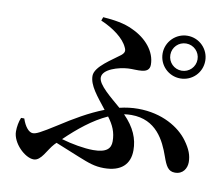

<svg xmlns="http://www.w3.org/2000/svg" viewBox="-85 -868 1169 1002"><g transform="rotate(10 500.0 -367.0)"><path d="M721 -632C721 -569 772 -519 834 -519C897 -519 947 -569 947 -632C947 -694 897 -745 834 -745C772 -745 721 -694 721 -632ZM762 -632C762 -672 794 -704 834 -704C874 -704 906 -672 906 -632C906 -592 874 -560 834 -560C794 -560 762 -592 762 -632ZM69 -172H52C43 -151 38 -123 38 -98C38 -37 107 30 154 30C194 30 215 -32 247 -66L257 -76L385 -24C440 -2 473 11 523 11C614 11 659 -33 659 -107C659 -168 636 -225 578 -284C591 -286 604 -287 617 -287C749 -287 798 -184 826 -104C843 -56 856 -30 892 -30C935 -30 954 -64 954 -96C954 -132 942 -164 912 -205C867 -267 774 -325 646 -325C613 -325 581 -321 548 -313C494 -360 425 -413 425 -452C425 -497 509 -520 557 -523C603 -526 671 -509 671 -563C671 -632 618 -695 543 -729C497 -752 440 -760 383 -764L376 -745C442 -717 501 -674 521 -628C529 -612 528 -601 510 -586C470 -554 381 -503 381 -453C381 -402 424 -353 474 -289C396 -259 320 -214 249 -168C164 -114 143 -104 126 -104C105 -104 83 -130 69 -172ZM498 -258C528 -218 544 -182 544 -134C544 -97 523 -72 451 -72C404 -72 336 -84 282 -100C348 -164 422 -224 498 -258Z"/></g></svg>

Font: Noto Serif CJK TC
Style: Bold
Weight: 700
Designer: Ryoko NISHIZUKA 西塚涼子 (kana & ideographs); Frank Grießhammer (Latin, Greek & Cyrillic); Wenlong ZHANG 张文龙 (bopomofo); San
Foundry: Adobe
Version: Version 2.001;hotconv 1.1.0;makeotfexe 2.6.0